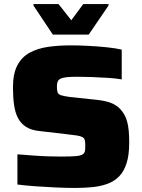

<svg xmlns="http://www.w3.org/2000/svg" viewBox="-20 -920 702 948"><path d="M351 8Q305 8 253 5.5Q201 3 152 -0.5Q103 -4 66 -9V-158Q106 -155 145.5 -152Q185 -149 220.5 -148Q256 -147 282 -147Q329 -147 353 -149Q377 -151 387 -157Q395 -162 397.5 -168Q400 -174 400.5 -183Q401 -192 401 -203Q401 -219 398.5 -228.5Q396 -238 387 -243Q378 -248 360 -251Q342 -254 312 -257L175 -273Q135 -277 109.5 -293Q84 -309 69.5 -336Q55 -363 49.5 -401.5Q44 -440 44 -488Q44 -556 65.5 -597Q87 -638 126 -659.5Q165 -681 217 -688.5Q269 -696 328 -696Q371 -696 418 -693.5Q465 -691 508 -686.5Q551 -682 581 -675V-528Q552 -533 513.5 -535.5Q475 -538 435.5 -539.5Q396 -541 362 -541Q330 -541 310.5 -539Q291 -537 280 -532Q268 -526 264.5 -516.5Q261 -507 261 -493Q261 -474 264.5 -464Q268 -454 282 -449.5Q296 -445 326 -441L459 -427Q488 -424 513 -417Q538 -410 558.5 -395Q579 -380 595 -352Q602 -340 607.5 -320.5Q613 -301 615.5 -275.5Q618 -250 618 -217Q618 -155 605 -114Q592 -73 567.5 -48.5Q543 -24 509.5 -12Q476 0 436 4Q396 8 351 8ZM241 -749 145 -893V-900H269L332 -820L391 -900H516V-893L418 -749Z"/></svg>

Font: Saira SemiExpanded ExtraBold
Style: Regular
Weight: 800
Width: 6
Designer: Hector Gatti with collaboration of the Omnibus-Type team
Foundry: Omnibus-Type
Version: Version 1.101